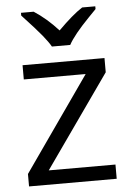

<svg xmlns="http://www.w3.org/2000/svg" viewBox="-54 -807 576 847"><g transform="rotate(-5 234.0 -383.0)"><path d="M71.3 -766.1H127.4C164.6 -742.2 200.2 -711.4 234.4 -673.8C276.9 -716.3 312.5 -747.1 342.3 -766.1H400.4V-753.9L368.2 -720.7C321.3 -672.4 290.5 -634.3 275.4 -606H194.3C187 -619.1 174.8 -636.2 158.2 -656.7C141.6 -677.2 112.8 -709.5 71.3 -753.9ZM132.8 -63H428.2V0H40V-55.2L332 -472.2H58.1V-535.2H420.9V-472.2Z"/></g></svg>

Font: OpenSansEmoji
Style: Regular
Weight: 400
Foundry: MorbZ
Version: Version 1.000;PS 001.000;hotconv 1.0.70;makeotf.lib2.5.58329